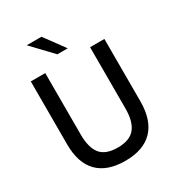

<svg xmlns="http://www.w3.org/2000/svg" viewBox="-212 -1031 1080 1174"><g transform="rotate(-30 328.0 -444.0)"><path d="M327.5 13Q200 13 134 -54Q68 -121 68 -252V-697H170V-263.5Q170 -170.5 206.2 -125.5Q242.5 -80.5 327.5 -80.5Q412 -80.5 449.2 -126Q486.5 -171.5 486.5 -264V-697H587.5V-257Q587.5 -124 521.5 -55.5Q455.5 13 327.5 13ZM157 -901H261L365 -759.5H291.5Z"/></g></svg>

Font: HK Grotesk Medium
Style: Regular
Weight: 500
Designer: Alfredo Marco Pradil
Foundry: Hanken Design Co.
Version: Version 3.001;FEAKit 1.0